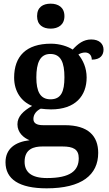

<svg xmlns="http://www.w3.org/2000/svg" viewBox="-20 -786 592 1046"><path d="M256 -630C296 -630 331 -650 331 -698C331 -747 296 -766 256 -766C214 -766 182 -747 182 -698C182 -650 214 -630 256 -630ZM234 240C425 240 515 167 515 47C515 -45 461 -104 333 -104H215C178 -104 162 -116 162 -138C162 -165 181 -184 202 -194C215 -192 243 -190 258 -190C391 -190 452 -264 452 -364C452 -416 432 -459 407 -489C416 -495 430 -500 444 -500C466 -500 480 -484 480 -461C528 -461 544 -487 544 -516C544 -546 522 -571 477 -571C435 -571 405 -548 376 -516C350 -533 306 -548 258 -548C122 -548 57 -479 57 -363C57 -287 97 -232 155 -209C106 -181 75 -151 75 -109C75 -63 109 -35 141 -22C62 -13 10 25 10 98C10 190 84 240 234 240ZM255 -245C199 -245 178 -288 178 -364C178 -443 198 -492 254 -492C312 -492 331 -445 331 -365C331 -287 313 -245 255 -245ZM236 184C150 184 114 151 114 95C114 25 165 12 211 12H320C379 12 409 27 409 76C409 144 363 184 236 184Z"/></svg>

Font: Noto Serif Tamil SemiBold
Style: Italic
Weight: 600
Italic angle: -12°
Designer: Indian Type Foundry, Tom Grace, and the Monotype Design Team
Foundry: Monotype Imaging Inc.
Version: Version 2.003